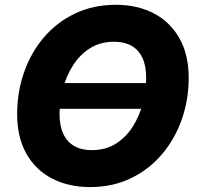

<svg xmlns="http://www.w3.org/2000/svg" viewBox="-20 -757 813 787"><path d="M644.5 -416.5 630.4 -311H171.9L186 -416.5ZM349.1 9.8Q261.2 9.8 193.6 -25.1Q126 -60.1 88.1 -127Q50.3 -193.8 50.3 -289.6Q50.3 -379.9 78.6 -460.7Q106.9 -541.5 159.9 -603.8Q212.9 -666 287.6 -701.7Q362.3 -737.3 455.1 -737.3Q542.5 -737.3 609.6 -702.6Q676.8 -668 715.1 -600.8Q753.4 -533.7 753.4 -438Q753.4 -347.7 724.9 -266.8Q696.3 -186 643.1 -123.8Q589.8 -61.5 515.6 -25.9Q441.4 9.8 349.1 9.8ZM356.4 -141.6Q413.1 -141.6 455.1 -168.2Q497.1 -194.8 524.7 -238.8Q552.2 -282.7 565.7 -335.2Q579.1 -387.7 579.1 -438.5Q579.1 -487.3 563.7 -520Q548.3 -552.7 519 -569.3Q489.7 -585.9 447.8 -585.9Q390.6 -585.9 348.6 -559.1Q306.6 -532.2 278.8 -488.3Q251 -444.3 237.5 -392.3Q224.1 -340.3 224.1 -289.1Q224.1 -240.7 239.7 -207.8Q255.4 -174.8 284.7 -158.2Q314 -141.6 356.4 -141.6Z"/></svg>

Font: Inter ExtraBold
Style: Italic
Weight: 800
Italic angle: -9.3988°
Designer: Rasmus Andersson
Foundry: rsms
Version: Version 4.001;git-66647c0bb